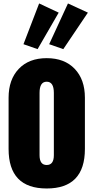

<svg xmlns="http://www.w3.org/2000/svg" viewBox="-20 -1074 537 1102"><path d="M248 7.8Q29.3 7.8 29.3 -219.2V-513.2Q29.3 -617.2 87.6 -678.7Q146 -740.2 248 -740.2Q350.1 -740.2 408.7 -679Q467.3 -617.7 467.3 -513.2V-219.2Q467.3 7.8 248 7.8ZM289.1 -183.1V-541Q289.1 -605 248 -605Q207 -605 207 -541V-183.1Q207 -127 248 -127Q289.1 -127 289.1 -183.1ZM484.4 -1001.5 343.3 -792 262.2 -820.3 370.1 -1054.2ZM316.9 -1001.5 195.8 -792 114.7 -820.3 204.6 -1054.2Z"/></svg>

Font: Anton
Style: Regular
Weight: 400
Designer: Vernon Adams, Tural Alisoy
Foundry: Vernon Adams
Version: Version 2.300